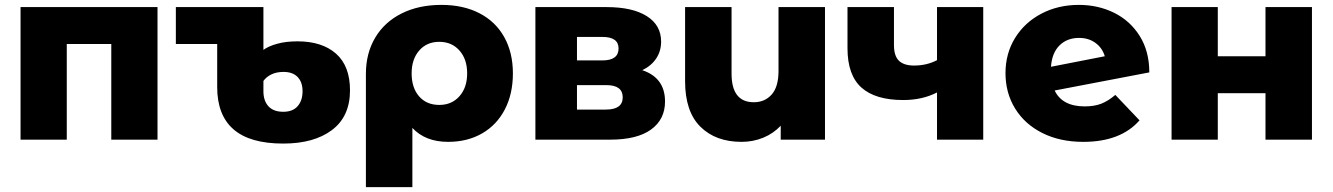

<svg xmlns="http://www.w3.org/2000/svg" viewBox="-20 -571 5448 785"><path d="M624 -542V0H435V-391H253V0H64V-542Z M1411 -202Q1411 -95 1337.5 -39.5Q1264 16 1138 16Q1002 16 935 -42Q868 -100 868 -215V-391H699V-542H1057V-367Q1077 -382 1113 -392Q1149 -402 1196 -402Q1297 -402 1354 -351.5Q1411 -301 1411 -202ZM1217 -198Q1217 -235 1197 -256Q1177 -277 1139 -277Q1111 -277 1090 -267Q1069 -257 1057 -240V-198Q1057 -159 1077.5 -136.5Q1098 -114 1138 -114Q1177 -114 1197 -137Q1217 -160 1217 -198Z M2077 -271Q2077 -187 2044 -123.5Q2011 -60 1951 -25.5Q1891 9 1812 9Q1719 9 1666 -48V194H1476V-269Q1476 -353 1514 -417Q1552 -481 1622 -516Q1692 -551 1785 -551Q1874 -551 1940 -517Q2006 -483 2041.5 -419.5Q2077 -356 2077 -271ZM1890 -271Q1890 -329 1858.5 -364.5Q1827 -400 1776 -400Q1725 -400 1694 -364.5Q1663 -329 1663 -271Q1663 -212 1693.5 -177Q1724 -142 1776 -142Q1827 -142 1858.5 -177.5Q1890 -213 1890 -271Z M2699 -156Q2699 -83 2642 -41.5Q2585 0 2474 0H2169V-542H2460Q2566 -542 2624.5 -505Q2683 -468 2683 -401Q2683 -362 2663 -332Q2643 -302 2606 -284Q2699 -253 2699 -156ZM2339 -324H2443Q2509 -324 2509 -373Q2509 -420 2443 -420H2339ZM2526 -173Q2526 -223 2459 -223H2339V-123H2457Q2526 -123 2526 -173Z M3353 -542V0H3172V-57Q3142 -25 3100.5 -8Q3059 9 3012 9Q2906 9 2843.5 -53Q2781 -115 2781 -239V-542H2971V-270Q2971 -153 3062 -153Q3107 -153 3135 -184.5Q3163 -216 3163 -281V-542Z M4000 -542V0H3811V-193Q3751 -162 3673 -162Q3559 -162 3502 -213Q3445 -264 3445 -374V-542H3635V-387Q3635 -342 3655.5 -322.5Q3676 -303 3717 -303Q3769 -303 3811 -325V-542Z M4540 -183 4639 -79Q4562 9 4409 9Q4314 9 4242 -27Q4170 -63 4130.5 -127Q4091 -191 4091 -272Q4091 -352 4130 -415.5Q4169 -479 4237.5 -515Q4306 -551 4391 -551Q4470 -551 4535.5 -518.5Q4601 -486 4640 -423.5Q4679 -361 4679 -275L4292 -201Q4323 -136 4415 -136Q4454 -136 4482.5 -147Q4511 -158 4540 -183ZM4277 -298 4497 -341Q4487 -375 4459 -395.5Q4431 -416 4392 -416Q4343 -416 4312 -385.5Q4281 -355 4277 -298Z M4770 -542H4959V-341H5154V-542H5344V0H5154V-190H4959V0H4770Z"/></svg>

Font: Montserrat Alternates ExtraBold
Style: Regular
Weight: 800
Designer: Julieta Ulanovsky
Foundry: Julieta Ulanovsky
Version: Version 7.200